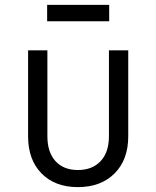

<svg xmlns="http://www.w3.org/2000/svg" viewBox="-20 -756 640 786"><path d="M95 -198V-550H174V-198Q174 -133 207 -96.5Q240 -60 299 -60Q358 -60 392 -96.5Q426 -133 426 -198V-550H505V-198Q505 -102 449 -46Q393 10 299 10Q205 10 150 -46Q95 -102 95 -198ZM427 -669H173V-736H427Z"/></svg>

Font: JetBrains Mono Semi Light
Style: Regular
Weight: 350
Monospace: yes
Designer: Philipp Nurullin, Konstantin Bulenkov
Foundry: JetBrains
Version: 2.002